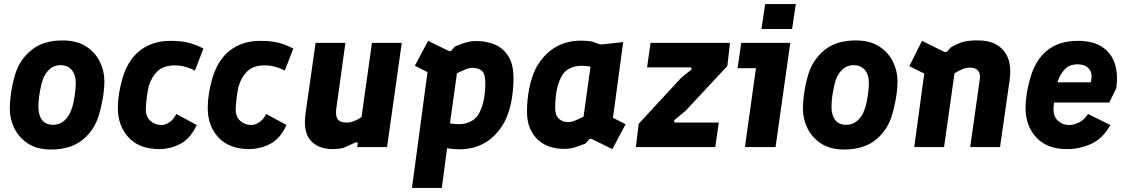

<svg xmlns="http://www.w3.org/2000/svg" viewBox="-20 -720 5515 940"><path d="M230 12Q161 12 116.5 -17.5Q72 -47 50 -92.5Q28 -138 28 -187Q28 -227 35.5 -273.5Q43 -320 55 -358Q77 -429 134.5 -475.5Q192 -522 286 -522Q356 -522 401 -493Q446 -464 468.5 -418.5Q491 -373 491 -323Q491 -283 483 -237Q475 -191 463 -153Q441 -81 383 -34.5Q325 12 230 12ZM240 -109Q272 -109 295 -129.5Q318 -150 329 -182Q335 -196 340 -220Q345 -244 348 -269.5Q351 -295 351 -315Q351 -353 331.5 -377Q312 -401 276 -401Q244 -401 222 -380.5Q200 -360 189 -329Q182 -309 175 -269.5Q168 -230 168 -196Q168 -156 186 -132.5Q204 -109 240 -109Z M760 10Q663 10 610 -46.5Q557 -103 557 -192Q557 -227 562.5 -260.5Q568 -294 577 -327Q603 -424 664.5 -472Q726 -520 814 -520Q870 -520 906.5 -510Q943 -500 976 -482L934 -374Q915 -385 889 -392.5Q863 -400 835 -400Q782 -400 752 -372Q722 -344 708 -297Q703 -275 699.5 -249Q696 -223 694 -191Q692 -151 715 -129.5Q738 -108 771 -108Q789 -108 809 -121Q829 -134 843 -162L943 -108Q912 -41 862.5 -15.5Q813 10 760 10Z M1200 10Q1103 10 1050 -46.5Q997 -103 997 -192Q997 -227 1002.5 -260.5Q1008 -294 1017 -327Q1043 -424 1104.5 -472Q1166 -520 1254 -520Q1310 -520 1346.5 -510Q1383 -500 1416 -482L1374 -374Q1355 -385 1329 -392.5Q1303 -400 1275 -400Q1222 -400 1192 -372Q1162 -344 1148 -297Q1143 -275 1139.5 -249Q1136 -223 1134 -191Q1132 -151 1155 -129.5Q1178 -108 1211 -108Q1229 -108 1249 -121Q1269 -134 1283 -162L1383 -108Q1352 -41 1302.5 -15.5Q1253 10 1200 10Z M1608 10Q1539 10 1501 -32Q1463 -74 1476 -165L1525 -510H1671L1626 -185Q1622 -152 1633.5 -136Q1645 -120 1677 -120Q1695 -120 1713 -127Q1731 -134 1750 -147L1801 -510H1947L1875 0H1729L1731 -16Q1732 -22 1727.5 -23Q1723 -24 1717 -21Q1703 -15 1689 -8.5Q1675 -2 1661 4Q1636 10 1608 10Z M1997 200 2073 -367 2011 -398 2076 -520 2176 -471Q2186 -467 2190 -473L2208 -493Q2233 -503 2249.5 -508.5Q2266 -514 2280.5 -516.5Q2295 -519 2315 -519Q2359 -519 2400 -503Q2441 -487 2467.5 -447Q2494 -407 2494 -335Q2494 -280 2483.5 -224Q2473 -168 2450 -123Q2375 11 2228 11Q2207 11 2176 7L2169 5L2143 200ZM2228 -112Q2259 -112 2286 -126Q2313 -140 2327 -168Q2343 -200 2349.5 -237Q2356 -274 2356 -312Q2356 -359 2339 -373.5Q2322 -388 2292 -388Q2279 -388 2263 -382Q2247 -376 2217 -361L2183 -116Q2207 -112 2228 -112Z M2739 9Q2709 9 2677.5 0Q2646 -9 2619.5 -30.5Q2593 -52 2576.5 -87.5Q2560 -123 2560 -175Q2560 -231 2571 -286.5Q2582 -342 2604 -387Q2679 -521 2826 -521Q2847 -521 2878 -517L2914 -504Q2920 -502 2930 -503L3031 -514L2981 -143L3043 -112L2978 10L2878 -39Q2868 -43 2864 -37L2846 -17Q2821 -8 2804.5 -2Q2788 4 2773.5 6.5Q2759 9 2739 9ZM2762 -122Q2775 -122 2791 -128Q2807 -134 2837 -149L2871 -394Q2847 -398 2826 -398Q2795 -398 2768 -384.5Q2741 -371 2727 -342Q2711 -310 2704.5 -272Q2698 -234 2698 -190Q2698 -156 2716 -139Q2734 -122 2762 -122Z M3093 0 3107 -114 3315 -339 3362 -377Q3367 -381 3366 -385.5Q3365 -390 3359 -390H3148L3165 -510H3554L3541 -397L3337 -178L3283 -133Q3279 -129 3280.5 -124.5Q3282 -120 3287 -120H3499L3482 0Z M3708 -578 3726 -700H3876L3858 -578ZM3627 0 3681 -386H3591L3609 -510H3849L3777 0Z M4113 12Q4044 12 3999.5 -17.5Q3955 -47 3933 -92.5Q3911 -138 3911 -187Q3911 -227 3918.5 -273.5Q3926 -320 3938 -358Q3960 -429 4017.5 -475.5Q4075 -522 4169 -522Q4239 -522 4284 -493Q4329 -464 4351.5 -418.5Q4374 -373 4374 -323Q4374 -283 4366 -237Q4358 -191 4346 -153Q4324 -81 4266 -34.5Q4208 12 4113 12ZM4123 -109Q4155 -109 4178 -129.5Q4201 -150 4212 -182Q4218 -196 4223 -220Q4228 -244 4231 -269.5Q4234 -295 4234 -315Q4234 -353 4214.5 -377Q4195 -401 4159 -401Q4127 -401 4105 -380.5Q4083 -360 4072 -329Q4065 -309 4058 -269.5Q4051 -230 4051 -196Q4051 -156 4069 -132.5Q4087 -109 4123 -109Z M4456 0 4505 -360 4432 -396 4494 -520 4601 -467Q4612 -462 4619 -470L4635 -488Q4675 -511 4704 -517Q4733 -523 4773 -522Q4854 -521 4895 -470.5Q4936 -420 4923 -328L4876 0H4730L4777 -333Q4781 -360 4768 -374.5Q4755 -389 4730 -389Q4711 -389 4693 -382Q4675 -375 4653 -361L4602 0Z M5204 10Q5107 10 5054 -46.5Q5001 -103 5001 -192Q5001 -227 5006.5 -260.5Q5012 -294 5021 -327Q5071 -520 5257 -520Q5332 -520 5377 -489.5Q5422 -459 5438.5 -406.5Q5455 -354 5445 -288L5411 -218H5140Q5139 -205 5138 -191Q5136 -151 5159 -129.5Q5182 -108 5215 -108Q5238 -108 5263.5 -121Q5289 -134 5307 -162L5416 -108Q5379 -41 5322 -15.5Q5265 10 5204 10ZM5255 -405Q5216 -405 5193 -381Q5170 -357 5157 -317H5320Q5331 -359 5312.5 -382Q5294 -405 5255 -405Z"/></svg>

Font: Finlandica
Style: Bold Italic
Weight: 700
Italic angle: -8°
Designer: Niklas Ekholm, Juho Hiilivirta, Jaakko Suomalainen
Foundry: Helsinki Type Studio
Version: Version 1.064; ttfautohint (v1.8.4.7-5d5b)